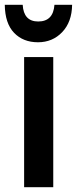

<svg xmlns="http://www.w3.org/2000/svg" viewBox="-44 -784 322 804"><path d="M184 -764Q179 -694 116 -694Q55 -694 51 -764H-24Q-23 -686 15 -646.5Q53 -607 115 -607Q176 -607 216.5 -649.5Q257 -692 258 -764ZM179 -545H57V0H179Z"/></svg>

Font: Noto Sans UI Condensed
Style: Bold
Weight: 700
Width: 3
Designer: Monotype Design Team
Foundry: Monotype Imaging Inc.
Version: 1.001